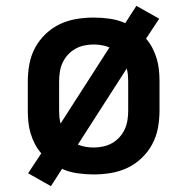

<svg xmlns="http://www.w3.org/2000/svg" viewBox="-20 -588 640 656"><path d="M154 48 76 4 121 -64Q108 -79 99 -96.5Q90 -114 84.5 -132.5Q79 -151 77 -170.5Q75 -190 75 -210V-310Q75 -340 80.5 -369.5Q86 -399 100 -425Q114 -451 136 -472Q158 -493 184.5 -505.5Q211 -518 240.5 -523Q270 -528 300 -528Q328 -528 355.5 -524Q383 -520 408 -509L446 -568L524 -524L479 -456Q492 -441 501 -423.5Q510 -406 515.5 -387.5Q521 -369 523 -349.5Q525 -330 525 -310V-210Q525 -180 519.5 -150.5Q514 -121 500 -95Q486 -69 464 -48Q442 -27 415.5 -14.5Q389 -2 359.5 3Q330 8 300 8Q272 8 244.5 4Q217 0 192 -11ZM187 -166 354 -426Q342 -431 328 -433.5Q314 -436 300 -436Q284 -436 267.5 -432.5Q251 -429 237 -421Q223 -413 212 -401Q201 -389 194 -374Q187 -359 184.5 -342.5Q182 -326 182 -310V-210Q182 -199 183 -188Q184 -177 187 -166ZM300 -84Q316 -84 332.5 -87.5Q349 -91 363 -99Q377 -107 388 -119Q399 -131 406 -146Q413 -161 415.5 -177.5Q418 -194 418 -210V-310Q418 -321 417 -332Q416 -343 413 -354L246 -94Q258 -89 272 -86.5Q286 -84 300 -84Z"/></svg>

Font: Iosevka SS04 Semibold Extended
Style: Regular
Weight: 600
Width: 7
Monospace: yes
Designer: Belleve Invis
Foundry: Belleve Invis
Version: Version 19.0.0; ttfautohint (v1.8.4)